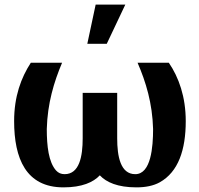

<svg xmlns="http://www.w3.org/2000/svg" viewBox="-20 -799 860 829"><path d="M41 -276C41 -115 92 10 254 10C334 10 383 -12 411 -42C439 -12 488 10 569 10C609 10 643 3 670 -12C750 -57 782 -152 782 -276C782 -381 752 -465 709 -528H574C610 -445 638 -353 641 -242C641 -164 632 -47 564 -47C500 -47 486 -124 486 -202V-398H337V-202C337 -124 323 -47 259 -47C244 -47 232 -52 222 -63C190 -99 182 -168 182 -242C185 -353 213 -445 248 -528H113C71 -463 41 -383 41 -276ZM357 -610H441L521 -779H393Z"/></svg>

Font: Aerodynamic
Style: Regular
Weight: 500
Designer: Google
Version: Version 2.000980; 2014